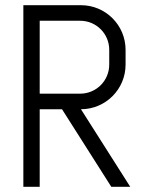

<svg xmlns="http://www.w3.org/2000/svg" viewBox="-20 -720 562 740"><path d="M482 0 292 -299C387 -299 464 -376 464 -471V-528C464 -623 387 -700 292 -700H70V0H133V-299H219L409 0ZM401 -471C401 -409 351 -359 289 -359H133V-640H289C351 -640 401 -590 401 -528Z"/></svg>

Font: Abel
Style: Regular
Weight: 400
Designer: Matthew Desmond
Foundry: Matthew Desmond
Version: Version 1.002